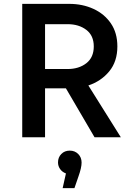

<svg xmlns="http://www.w3.org/2000/svg" viewBox="-20 -710 693 993"><path d="M95 0V-690H338Q407 -690 463.5 -664Q520 -638 553.5 -589Q587 -540 587 -470Q587 -392 545 -341Q503 -290 437 -268L605 0H469L321 -253H213V0ZM213 -353H329Q388 -353 426.5 -383Q465 -413 465 -470Q465 -526 426.5 -555.5Q388 -585 329 -585H213ZM402 131Q402 157 386 202L365 263H304L321 187Q302 180 291 164.5Q280 149 280 130Q280 104 297 86.5Q314 69 341 69Q367 69 384.5 86.5Q402 104 402 131Z"/></svg>

Font: Radio Canada Medium
Style: Regular
Weight: 500
Designer: Charles Daoud, Etienne Aubert Bonn, Alexandre Saumier Demers, Jacques Le Bailly
Foundry: Radio-Canada
Version: Version 2.104; ttfautohint (v1.8.4.7-5d5b);gftools[0.9.28.de